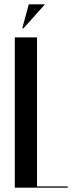

<svg xmlns="http://www.w3.org/2000/svg" viewBox="-20 -873 335 893"><path d="M48.8 -699V0H294.8V-6H152.2V-699ZM89.5 -741.5 189.2 -853H113.8L83.5 -741.5Z"/></svg>

Font: Moniqa Black
Style: Regular
Weight: 900
Designer: Rajesh Rajput
Foundry: Rajesh Rajput
Version: Version 1.000